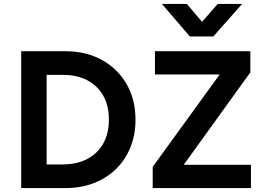

<svg xmlns="http://www.w3.org/2000/svg" viewBox="-20 -962 1342 982"><path d="M88.5 0V-700H314.5Q420 -700 501 -655.5Q582 -611 627.5 -532Q673 -453 673 -349.5Q673 -272.5 647 -208.2Q621 -144 573.2 -97.5Q525.5 -51 459.8 -25.5Q394 0 314.5 0ZM218.5 -121H302.5Q355 -121 398 -136.5Q441 -152 472.2 -181.5Q503.5 -211 520.2 -253.5Q537 -296 537 -349.5Q537 -422 507.8 -473.2Q478.5 -524.5 425.8 -551.8Q373 -579 302.5 -579H218.5ZM761 0V-108.5L1103.5 -581H772.5V-700H1260.5V-592L919.5 -119H1263.5V0ZM951 -775.5 808 -942H935.5L1013.5 -850.5L1093.5 -942H1218.5L1071 -775.5Z"/></svg>

Font: Geologica EX Med
Style: Regular
Weight: 500
Designer: Sindre Bremnes, Frode Helland
Foundry: Monokrom Skriftforlag AS
Version: Version 1.010;gftools[0.9.28]